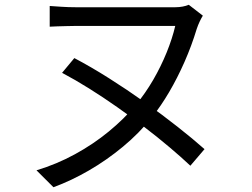

<svg xmlns="http://www.w3.org/2000/svg" viewBox="-20 -727 1040 793"><path d="M817.8 -662.3Q811.6 -652.3 804.8 -638.2Q798.1 -624.1 792.5 -607.6Q771.3 -537.6 742 -471.2Q712.7 -404.8 678.9 -347.2Q645.1 -289.6 608.4 -243.7Q554.9 -176.6 487.7 -121Q420.6 -65.4 347.3 -23Q274 19.5 200.7 46.3L130.7 -23.6Q214.2 -48.7 289.6 -90Q365.1 -131.2 429.2 -183.8Q493.2 -236.3 541.3 -294.2Q580.7 -341.9 612.9 -397.4Q645 -452.9 668.4 -510.5Q691.7 -568.1 703.8 -619.9Q689.9 -619.9 659.2 -619.9Q628.5 -619.9 587.6 -619.9Q546.7 -619.9 502.4 -619.9Q458.1 -619.9 416.4 -619.9Q374.7 -619.9 341.7 -619.9Q308.8 -619.9 292 -619.9Q274 -619.9 254.8 -619.2Q235.5 -618.5 217.3 -618.2Q199.1 -617.8 185.3 -616.8V-702.3Q206.5 -700.9 234.9 -699Q263.3 -697.1 292 -697.1Q308.8 -697.1 342.3 -697.1Q375.8 -697.1 418.7 -697.1Q461.6 -697.1 507.1 -697.1Q552.5 -697.1 593.2 -697.1Q633.8 -697.1 663.6 -697.1Q693.4 -697.1 704.2 -697.1Q720.1 -697.1 734.5 -699.9Q748.8 -702.6 759.7 -707.2ZM287 -487.1Q356 -450.8 430.6 -403.6Q505.1 -356.5 577.5 -305Q649.8 -253.5 713.6 -203.2Q777.4 -153 824.7 -111L766.2 -42.5Q728.5 -78.1 680.3 -118.7Q632.2 -159.4 577.2 -201.5Q522.2 -243.7 464.1 -284.5Q405.9 -325.4 348 -361.6Q290.1 -397.8 236.4 -426.2Z"/></svg>

Font: Noto Sans HK Thin
Style: Regular
Weight: 100
Designer: Ryoko NISHIZUKA 西塚涼子 (kana, bopomofo & ideographs); Paul D. Hunt (Latin, Greek & Cyrillic); Sandoll Communications 산돌커뮤니
Foundry: Adobe
Version: Version 2.004-H2;hotconv 1.0.118;makeotfexe 2.5.65603